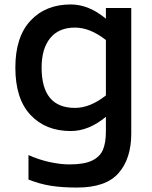

<svg xmlns="http://www.w3.org/2000/svg" viewBox="-20 -592 683 863"><path d="M570 -556V8Q570 121 513 186Q456 251 327 251Q259 251 208.5 243Q158 235 108 215V105Q155 126 203.5 136.5Q252 147 292 147Q359 147 394.5 129.5Q430 112 443 80.5Q456 49 456 -2V-67Q379 -3 298 -3Q185 -3 117 -75.5Q49 -148 49 -288Q49 -426 117 -499Q185 -572 298 -572Q379 -572 456 -508V-556ZM456 -163V-412Q385 -468 317 -468Q244 -468 205.5 -420.5Q167 -373 167 -288Q167 -107 317 -107Q385 -107 456 -163Z"/></svg>

Font: Biryani SemiBold
Style: Regular
Weight: 600
Designer: Dan Reynolds and Mathieu Réguer
Foundry: Dan Reynolds and Mathieu Réguer
Version: Version 1.004; ttfautohint (v1.1) -l 5 -r 5 -G 72 -x 0 -D la